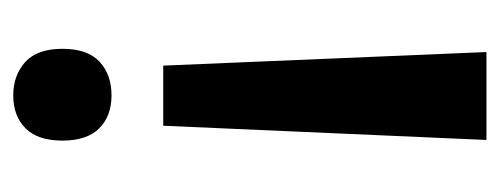

<svg xmlns="http://www.w3.org/2000/svg" viewBox="-258 -332 772 297"><g transform="rotate(-90 128.5 -184.0)"><path d="M201 -474Q201 -435 181 -416.5Q161 -398 129 -398Q97 -398 78 -417Q59 -436 59 -474Q59 -512 78 -531Q97 -550 129 -550Q160 -550 180.5 -531.5Q201 -513 201 -474ZM82 -318H175L196 182H60Z"/></g></svg>

Font: Noto Sans Lao Looped Condensed SemiBold
Style: Regular
Weight: 600
Width: 3
Designer: Mark Frömberg, Ben Mitchell
Foundry: The Fontpad Ltd
Version: Version 1.002; ttfautohint (v1.8.4.7-5d5b)